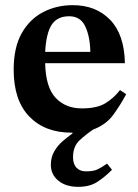

<svg xmlns="http://www.w3.org/2000/svg" viewBox="-20 -505 536 744"><path d="M283 219Q235 219 206 195Q177 171 177 134Q177 104 190.5 81Q204 58 223.5 41.5Q243 25 261 12V9Q258 9 256 9Q154 9 93.5 -53.5Q33 -116 33 -235Q33 -321 64 -376Q95 -431 147 -458Q199 -485 262 -485Q352 -485 407 -428Q462 -371 464 -260H155Q157 -167 195.5 -126Q234 -85 297 -85Q356 -85 388.5 -105Q421 -125 445 -156L469 -140Q446 -97 418.5 -59.5Q391 -22 341 -3Q314 15 288.5 38.5Q263 62 263 104Q263 131 276.5 145Q290 159 313 159Q341 159 356.5 152Q372 145 395 129L414 153Q385 182 356 200.5Q327 219 283 219ZM155 -304H330Q329 -363 310.5 -402.5Q292 -442 248 -442Q202 -442 180.5 -409.5Q159 -377 155 -304Z"/></svg>

Font: STIX Two Text SemiBold
Style: Regular
Weight: 600
Designer: Ross Mills, John Hudson & Paul Hanslow, Tiro Typeworks Ltd; with prior portions MicroPress Inc., and Coen Hoffman.
Foundry: Tiro Typeworks Ltd
Version: Version 2.13 b171